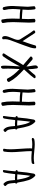

<svg xmlns="http://www.w3.org/2000/svg" viewBox="1646 -2446 845 4177"><g transform="rotate(90 2068.5 -357.5)"><path d="M395 -553.2Q395 -574.2 392.1 -616.2Q389.2 -658.2 389.2 -679.2Q389.2 -690.4 401.4 -697.8Q413.6 -705.1 428.2 -705.1Q441.4 -705.1 453.4 -700.2Q465.3 -695.3 466.8 -685.1Q472.2 -632.8 472.2 -569.8Q472.2 -511.7 466.6 -395.3Q460.9 -278.8 460.9 -220.2Q460.9 -87.9 481 2.9Q481 17.6 463.9 26.9Q446.8 36.1 430.2 36.1Q406.2 36.1 403.8 18.1Q383.8 -74.2 383.8 -206.1Q383.8 -244.1 388.2 -363.8Q257.3 -363.8 185.1 -377Q175.8 -272 175.8 -212.9Q175.8 -116.7 195.8 -43.9Q198.2 -34.2 198.2 -30.8Q198.2 -16.1 189.5 -4.6Q180.7 6.8 169.9 6.8Q162.1 6.8 149.9 2.4Q137.7 -2 136.2 -9.8Q109.9 -96.7 109.9 -208Q109.9 -262.7 118.4 -373Q127 -483.4 127 -539.1Q127 -562.5 121.1 -609.4Q115.2 -656.2 115.2 -680.2Q115.2 -690.9 132.6 -699.5Q149.9 -708 162.1 -708Q178.7 -708 184.1 -685.1Q194.8 -612.8 194.8 -547.9Q194.8 -504.9 189 -424.8Q295.9 -414.1 390.1 -411.1Q395 -490.7 395 -553.2Z M968.8 -705.1Q977.5 -722.2 1002.9 -722.2Q1015.1 -722.2 1023.4 -716.3Q1031.7 -710.4 1031.7 -699.2Q1031.7 -655.3 1014.6 -597.2Q997.6 -539.1 969.2 -466.3Q940.9 -393.6 931.6 -363.8Q924.8 -342.3 896.7 -273.7Q868.7 -205.1 850.3 -146.2Q832 -87.4 832 -46.9Q832 -29.3 835 -4.9Q835 5.9 825.4 12Q815.9 18.1 803.7 18.1Q782.2 18.1 773.4 -1.2Q764.6 -20.5 764.6 -46.9Q764.6 -75.2 777.6 -115Q790.5 -154.8 806.2 -188Q821.8 -221.2 834.7 -260.3Q847.7 -299.3 847.7 -326.2Q847.7 -353.5 835 -374Q824.7 -389.2 756.6 -498.5Q688.5 -607.9 645 -662.1Q640.6 -668 640.6 -672.9Q640.6 -684.1 652.8 -693.1Q665 -702.1 679.7 -702.1Q691.9 -702.1 699.7 -692.9Q728.5 -652.3 786.1 -560.8Q843.8 -469.2 876 -424.8Q879.9 -436 892.3 -470.2Q904.8 -504.4 909.9 -519Q915 -533.7 925.3 -563.7Q935.5 -593.8 941.7 -613Q947.8 -632.3 955.3 -657.5Q962.9 -682.6 968.8 -705.1Z M1610.4 -692.9Q1626 -710 1650.4 -710Q1663.6 -710 1672.6 -704.3Q1681.6 -698.7 1681.6 -689Q1681.6 -681.2 1672.4 -668.9Q1648.9 -634.8 1617.9 -598.9Q1586.9 -563 1548.3 -521.5Q1509.8 -480 1489.7 -457Q1581.5 -373.5 1647.9 -298.1Q1714.4 -222.7 1759.8 -137.2Q1762.7 -131.3 1762.7 -125Q1762.7 -109.4 1746.3 -97.2Q1730 -85 1712.4 -85Q1695.8 -85 1688.5 -98.1Q1652.8 -169.9 1601.6 -233.4Q1550.3 -296.9 1482.4 -361.8Q1481.4 -340.3 1479.2 -298.8Q1477.1 -257.3 1475.8 -231.4Q1474.6 -205.6 1473.6 -169.9Q1472.7 -134.3 1472.7 -104Q1472.7 -53.2 1475.6 -2Q1475.6 17.1 1462.6 31Q1449.7 44.9 1435.5 44.9Q1408.7 44.9 1408.7 -22Q1408.7 -53.7 1409.4 -85.2Q1410.2 -116.7 1412.4 -158.9Q1414.6 -201.2 1415.5 -221.2Q1416.5 -241.2 1420.2 -298.6Q1423.8 -356 1424.8 -369.1Q1327.6 -173.8 1205.6 -2Q1194.3 12.2 1174.8 12.2Q1161.1 12.2 1151.4 5.4Q1141.6 -1.5 1141.6 -13.2Q1141.6 -22.5 1150.4 -34.2Q1194.3 -96.7 1275.4 -239Q1356.4 -381.3 1395.5 -439.9Q1386.2 -447.8 1320.3 -503.7Q1254.4 -559.6 1220.7 -589.8Q1208.5 -596.7 1208.5 -607.9Q1208.5 -621.6 1223.9 -633.3Q1239.3 -645 1256.3 -645Q1269 -645 1277.3 -638.2Q1303.2 -614.7 1354.2 -571.8Q1405.3 -528.8 1426.8 -509.8Q1426.8 -543 1414.6 -608.9Q1402.3 -674.8 1402.3 -708Q1402.3 -726.6 1416 -743.2Q1429.7 -759.8 1444.3 -759.8Q1460.9 -759.8 1467.8 -740.2Q1482.9 -661.1 1486.3 -547.9Q1495.6 -558.6 1517.1 -582.8Q1538.6 -606.9 1550.8 -620.6Q1563 -634.3 1580.1 -654.8Q1597.2 -675.3 1610.4 -692.9Z M2197.3 -553.2Q2197.3 -574.2 2194.3 -616.2Q2191.4 -658.2 2191.4 -679.2Q2191.4 -690.4 2203.6 -697.8Q2215.8 -705.1 2230.5 -705.1Q2243.7 -705.1 2255.6 -700.2Q2267.6 -695.3 2269 -685.1Q2274.4 -632.8 2274.4 -569.8Q2274.4 -511.7 2268.8 -395.3Q2263.2 -278.8 2263.2 -220.2Q2263.2 -87.9 2283.2 2.9Q2283.2 17.6 2266.1 26.9Q2249 36.1 2232.4 36.1Q2208.5 36.1 2206.1 18.1Q2186 -74.2 2186 -206.1Q2186 -244.1 2190.4 -363.8Q2059.6 -363.8 1987.3 -377Q1978 -272 1978 -212.9Q1978 -116.7 1998 -43.9Q2000.5 -34.2 2000.5 -30.8Q2000.5 -16.1 1991.7 -4.6Q1982.9 6.8 1972.2 6.8Q1964.4 6.8 1952.1 2.4Q1939.9 -2 1938.5 -9.8Q1912.1 -96.7 1912.1 -208Q1912.1 -262.7 1920.7 -373Q1929.2 -483.4 1929.2 -539.1Q1929.2 -562.5 1923.3 -609.4Q1917.5 -656.2 1917.5 -680.2Q1917.5 -690.9 1934.8 -699.5Q1952.1 -708 1964.4 -708Q1981 -708 1986.3 -685.1Q1997.1 -612.8 1997.1 -547.9Q1997.1 -504.9 1991.2 -424.8Q2098.1 -414.1 2192.4 -411.1Q2197.3 -490.7 2197.3 -553.2Z M2532.2 -271Q2519 -273.9 2512 -281Q2504.9 -288.1 2504.9 -296.9Q2504.9 -306.6 2513.2 -313.5Q2521.5 -320.3 2536.1 -320.8Q2554.7 -542.5 2581.1 -666Q2584 -681.2 2594.7 -692.1Q2605.5 -703.1 2618.2 -703.1Q2629.4 -703.1 2636.2 -694.8Q2693.8 -641.1 2722.4 -556.4Q2751 -471.7 2776.9 -313Q2786.6 -311.5 2792.7 -303.5Q2798.8 -295.4 2798.8 -286.1Q2798.8 -270 2783.2 -266.1Q2785.6 -247.6 2788.1 -220.5Q2790.5 -193.4 2792 -178.5Q2793.5 -163.6 2797.1 -144.3Q2800.8 -125 2805.9 -112.5Q2811 -100.1 2820.6 -87.4Q2830.1 -74.7 2843.3 -64.9Q2851.1 -58.6 2851.1 -49.8Q2851.1 -37.1 2836.7 -24.2Q2822.3 -11.2 2808.1 -11.2Q2799.8 -11.2 2794.9 -16.1Q2778.8 -30.3 2766.6 -49.8Q2754.4 -69.3 2747.6 -86.4Q2740.7 -103.5 2735.8 -130.1Q2731 -156.7 2729.2 -172.9Q2727.5 -189 2725.1 -219.5Q2722.7 -250 2721.2 -262.2Q2697.3 -259.8 2667 -259.8Q2661.1 -259.8 2650.1 -261.7Q2639.2 -263.7 2633.3 -264.2H2592.3Q2574.2 -102.5 2559.1 -29.8Q2559.1 -16.1 2547.6 -7.1Q2536.1 2 2522.9 2Q2502.9 2 2502.9 -17.1Q2520 -123.5 2532.2 -271ZM2628.9 -596.2Q2622.1 -553.2 2616.9 -510Q2611.8 -466.8 2605.5 -398.2Q2599.1 -329.6 2597.2 -312Q2630.4 -308.1 2675.3 -308.1Q2682.1 -308.1 2694.8 -308.6Q2707.5 -309.1 2713.9 -309.1Q2693.8 -425.8 2676.8 -488Q2659.7 -550.3 2628.9 -596.2Z M3277.8 -23.9Q3275.9 -13.2 3265.6 -7.1Q3255.4 -1 3243.2 -1Q3231.4 -1 3223.6 -6.1Q3215.8 -11.2 3215.8 -20Q3228 -81.1 3228 -161.1Q3228 -228.5 3217.5 -375Q3207 -521.5 3207 -592.8Q3207 -619.6 3210 -632.8Q3143.1 -637.2 3119.1 -637.2Q3058.6 -637.2 3006.8 -626Q2995.6 -626 2988.3 -631.3Q2981 -636.7 2981 -644Q2981 -668 3012.7 -681.2Q3058.1 -690.9 3122.1 -690.9Q3171.9 -690.9 3271.5 -680.4Q3371.1 -669.9 3420.9 -669.9Q3475.1 -669.9 3534.2 -681.2Q3548.8 -681.2 3548.8 -666Q3548.8 -653.3 3541 -640.6Q3533.2 -627.9 3522.9 -626Q3477.5 -617.2 3418.9 -617.2Q3369.6 -617.2 3270 -627Q3268.1 -604.5 3268.1 -594.2Q3268.1 -527.3 3279.1 -395.8Q3290 -264.2 3290 -189Q3290 -100.6 3277.8 -23.9Z M3708 -271Q3694.8 -273.9 3687.7 -281Q3680.7 -288.1 3680.7 -296.9Q3680.7 -306.6 3689 -313.5Q3697.3 -320.3 3711.9 -320.8Q3730.5 -542.5 3756.8 -666Q3759.8 -681.2 3770.5 -692.1Q3781.2 -703.1 3793.9 -703.1Q3805.2 -703.1 3812 -694.8Q3869.6 -641.1 3898.2 -556.4Q3926.8 -471.7 3952.6 -313Q3962.4 -311.5 3968.5 -303.5Q3974.6 -295.4 3974.6 -286.1Q3974.6 -270 3959 -266.1Q3961.4 -247.6 3963.9 -220.5Q3966.3 -193.4 3967.8 -178.5Q3969.2 -163.6 3972.9 -144.3Q3976.6 -125 3981.7 -112.5Q3986.8 -100.1 3996.3 -87.4Q4005.9 -74.7 4019 -64.9Q4026.9 -58.6 4026.9 -49.8Q4026.9 -37.1 4012.5 -24.2Q3998 -11.2 3983.9 -11.2Q3975.6 -11.2 3970.7 -16.1Q3954.6 -30.3 3942.4 -49.8Q3930.2 -69.3 3923.3 -86.4Q3916.5 -103.5 3911.6 -130.1Q3906.7 -156.7 3905 -172.9Q3903.3 -189 3900.9 -219.5Q3898.4 -250 3897 -262.2Q3873 -259.8 3842.8 -259.8Q3836.9 -259.8 3825.9 -261.7Q3814.9 -263.7 3809.1 -264.2H3768.1Q3750 -102.5 3734.9 -29.8Q3734.9 -16.1 3723.4 -7.1Q3711.9 2 3698.7 2Q3678.7 2 3678.7 -17.1Q3695.8 -123.5 3708 -271ZM3804.7 -596.2Q3797.9 -553.2 3792.7 -510Q3787.6 -466.8 3781.2 -398.2Q3774.9 -329.6 3772.9 -312Q3806.2 -308.1 3851.1 -308.1Q3857.9 -308.1 3870.6 -308.6Q3883.3 -309.1 3889.6 -309.1Q3869.6 -425.8 3852.5 -488Q3835.4 -550.3 3804.7 -596.2Z"/></g></svg>

Font: Zhizn
Style: Regular
Weight: 400
Designer: Peter Zharnov
Foundry: Peter Zharnov
Version: Version 1.000